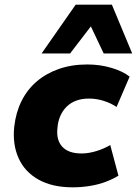

<svg xmlns="http://www.w3.org/2000/svg" viewBox="-20 -791 586 822"><path d="M291 11Q204 11 145 -22Q86 -55 59.5 -114Q33 -173 41 -249Q48 -310 72.5 -359Q97 -408 137.5 -442.5Q178 -477 232.5 -496Q287 -515 354 -515Q408 -515 457 -500.5Q506 -486 535 -463L479 -333Q456 -349 424.5 -359Q393 -369 361 -369Q330 -369 306 -360Q282 -351 265 -334Q248 -317 238 -294Q228 -271 226 -243Q220 -192 246.5 -163Q273 -134 329 -134Q359 -134 392 -144Q425 -154 452 -170L487 -39Q465 -25 433.5 -13Q402 -1 365.5 5Q329 11 291 11ZM158 -562 304 -771H459L546 -562H424L369 -678L280 -562Z"/></svg>

Font: Nunito Sans 8pt Black
Style: Italic
Weight: 900
Italic angle: -9°
Version: Version 3.101;gftools[0.9.27]